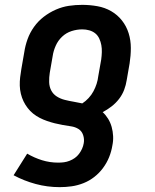

<svg xmlns="http://www.w3.org/2000/svg" viewBox="-20 -558 640 791"><path d="M226 213Q175 213 127 200Q79 187 36 164L92 75Q121 92 153 102Q185 112 220 112Q232 112 243.5 110.5Q255 109 266.5 104.5Q278 100 288 93Q298 86 305.5 76Q313 66 318 55Q323 44 325 32Q328 15 322.5 -1.5Q317 -18 303.5 -26.5Q290 -35 273 -37.5Q256 -40 239 -43Q222 -46 206 -50Q190 -54 174 -59.5Q158 -65 143.5 -72.5Q129 -80 116.5 -90Q104 -100 94 -113Q84 -126 77 -140.5Q70 -155 66 -171.5Q62 -188 61.5 -205Q61 -222 63 -239.5Q65 -257 68 -274L80 -343Q84 -370 93.5 -396.5Q103 -423 120 -447Q137 -471 160.5 -489Q184 -507 210.5 -518.5Q237 -530 264 -534Q291 -538 319 -538Q350 -538 381 -532.5Q412 -527 438 -512Q464 -497 482.5 -473.5Q501 -450 510 -421Q519 -392 519 -360.5Q519 -329 514 -297L502 -228Q499 -208 491.5 -188Q484 -168 470.5 -150.5Q457 -133 439.5 -119.5Q422 -106 403 -96Q416 -84 425.5 -68.5Q435 -53 440 -35Q445 -17 446 2.5Q447 22 443 41Q439 66 429.5 89.5Q420 113 404.5 134Q389 155 368.5 171Q348 187 324 196.5Q300 206 275.5 209.5Q251 213 226 213ZM319 -132Q333 -141 345 -154Q357 -167 365 -182Q373 -197 378 -212.5Q383 -228 385 -245L397 -313Q399 -328 399.5 -343Q400 -358 397.5 -372Q395 -386 389 -399Q383 -412 372.5 -420.5Q362 -429 348 -433Q334 -437 319 -437Q297 -437 275 -430Q253 -423 236 -407Q219 -391 209.5 -369.5Q200 -348 197 -327L185 -258Q182 -239 182.5 -220Q183 -201 191 -185.5Q199 -170 214 -160.5Q229 -151 247 -146.5Q265 -142 283 -139Q301 -136 319 -132Z"/></svg>

Font: Iosevka Slab Extended
Style: Bold Italic
Weight: 700
Width: 7
Italic angle: -9°
Monospace: yes
Designer: Belleve Invis
Foundry: Belleve Invis
Version: Version 11.1.0; ttfautohint (v1.8.3)